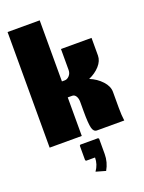

<svg xmlns="http://www.w3.org/2000/svg" viewBox="-175 -801 845 1124"><g transform="rotate(-20 247.5 -239.5)"><path d="M224.1 224.1Q250 188 250 145H194.8L189.9 140.1V49.8L194.8 44.9H305.2L310.1 49.8V145Q310.1 196.3 284.2 241.2ZM20 0V-720.2H220.2V-339.8H237.8Q253.4 -339.8 266.6 -354Q279.8 -368.2 279.8 -389.2V-520H470.2V-410.2Q470.2 -377 443.4 -346.9Q416.5 -316.9 375 -298.8Q419.4 -280.8 449.7 -248Q480 -215.3 480 -180.2V-80.1Q480 -33.2 484.9 0H314.9Q293.9 0 286.9 -28.1Q279.8 -56.2 279.8 -129.9V-189.9Q279.8 -212.4 271 -226.3Q262.2 -240.2 248 -240.2H220.2V0Z"/></g></svg>

Font: Mikodacs
Style: Regular
Weight: 400
Designer: gluk (gluksza@wp.pl)
Foundry: gluk (gluksza@wp.pl)
Version: Version 0.28